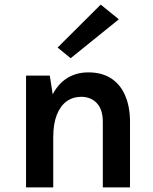

<svg xmlns="http://www.w3.org/2000/svg" viewBox="-20 -813 663 833"><path d="M426.1 0V-283.9Q426.1 -338 400.1 -365.5Q374 -393 331.9 -393Q296.5 -393 269.1 -373.4Q241.8 -353.8 226.4 -314.6Q211 -275.5 211 -217H171.9Q171.9 -311.5 195.5 -374.1Q219.1 -436.8 262.1 -467.9Q305.1 -499 363.1 -499Q423 -499 463.3 -472.2Q503.5 -445.4 523.8 -396.9Q544.1 -348.4 544.1 -283.9V0ZM93 0V-485.1H196L211 -389V0ZM286.5 -560.4 229.9 -606.8 417 -793 495.6 -729.2Z"/></svg>

Font: Karla
Style: Regular
Weight: 400
Designer: Jonathan Pinhorn
Version: Version 2.004;gftools[0.9.33]